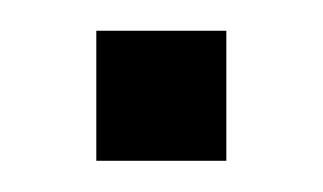

<svg xmlns="http://www.w3.org/2000/svg" viewBox="-20 -103 207 123"><path d="M125 0H41.7V-83.3H125Z"/></svg>

Font: Yulong
Style: Regular
Weight: 400
Designer: GGBotNet
Foundry: f0n7.com
Version: 1.00